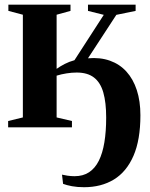

<svg xmlns="http://www.w3.org/2000/svg" viewBox="-20 -532 627 802"><path d="M331 250Q303 250 280.5 245.8Q258 241.5 243.5 236L239 197.5Q247 199.5 261.8 201.8Q276.5 204 291.5 204Q327 204 352 187.5Q377 171 392.8 139.5Q408.5 108 416 62.5Q423.5 17 423.5 -41Q423.5 -104 411.5 -145.8Q399.5 -187.5 372.5 -208.2Q345.5 -229 300.5 -229Q280 -229 258 -225.5Q236 -222 216.5 -216V-41.5L280.5 -26.5V0H14V-26.5L75.5 -41.5V-470.5L15 -486.5V-512.5H274.5V-486.5L216.5 -470.5V-244.5Q231.5 -255 250.2 -264.8Q269 -274.5 291 -280.5L413.5 -470L347.5 -486.5V-512.5H546.5V-486.5L466 -470L347.5 -288.5Q398.5 -293 439.2 -278.5Q480 -264 508.2 -232.8Q536.5 -201.5 551.5 -155.5Q566.5 -109.5 566.5 -50.5Q566.5 52.5 537.5 119Q508.5 185.5 455.8 217.8Q403 250 331 250Z"/></svg>

Font: Merriweather 120pt
Style: Bold
Weight: 700
Designer: Eben Sorkin
Foundry: Eben Sorkin
Version: Version 2.100